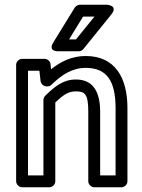

<svg xmlns="http://www.w3.org/2000/svg" viewBox="-20 -764 600 809"><path d="M98 -25V-466H146L151 -422C153 -409 165 -400 176 -400H180C187 -400 193 -403 197 -407C239 -448 284 -478 341 -478C428 -478 467 -426 467 -308V-25H402V-293C402 -379 371 -429 300 -429C247 -429 212 -401 171 -361C166 -356 163 -349 163 -343V-25ZM48 0C48 11 58 25 73 25H188C199 25 213 15 213 0V-332C248 -366 269 -379 300 -379C337 -379 352 -369 352 -293V0C352 11 362 25 377 25H492C503 25 517 15 517 0V-308C517 -438 464 -528 341 -528C282 -528 235 -504 195 -472L193 -494C192 -505 181 -516 168 -516H73C62 -516 48 -506 48 -491ZM378 -694 300 -598H271L330 -694ZM449 -703C480 -742 430 -744 430 -744H316C308 -744 300 -739 295 -732L205 -586C180 -545 226 -548 226 -548H312C319 -548 326 -551 331 -557Z"/></svg>

Font: Falling Sky
Style: Ou
Weight: 400
Designer: Paul D. Hunt
Foundry: Adobe Systems Incorporated
Version: Version 1.02